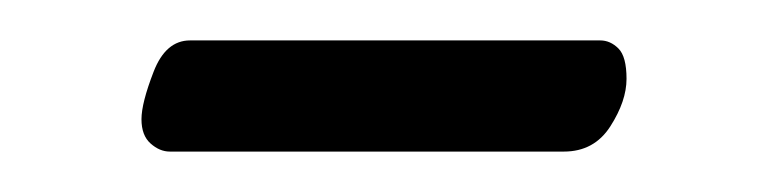

<svg xmlns="http://www.w3.org/2000/svg" viewBox="-20 -575 380 95"><path d="M277 -555Q282 -555 286 -551Q290 -547 290 -536Q290 -525 282 -512.5Q274 -500 259 -500H64Q59 -500 54.5 -504Q50 -508 50 -516Q50 -524 56 -539.5Q62 -555 74 -555Z"/></svg>

Font: Benne
Style: Regular
Weight: 400
Designer: John-Daniel Harrington
Version: Version 1.001